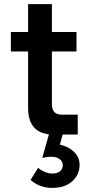

<svg xmlns="http://www.w3.org/2000/svg" viewBox="-20 -656 436 936"><path d="M359 0H242Q117 0 117 -130V-405H33V-500H117V-636H233V-500H353V-405H233V-148Q233 -97 281 -97H359ZM129 221 166 162Q179 174 198 182Q217 190 236 190Q259 190 272.5 179Q286 168 286 150Q286 131 270.5 119.5Q255 108 229 108Q209 108 186 114L221 -10H288L272 49Q313 58 340.5 84Q368 110 368 148Q368 195 332.5 227.5Q297 260 234 260Q202 260 175.5 249.5Q149 239 129 221Z"/></svg>

Font: Wix Madefor Text SemiBold
Style: Regular
Weight: 600
Designer: Dalton Maag Ltd
Foundry: Dalton Maag Ltd
Version: Version 3.100